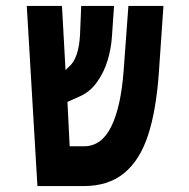

<svg xmlns="http://www.w3.org/2000/svg" viewBox="-20 -629 640 649"><path d="M70.5 -609H189.5L201.5 -392L212 -402.5Q229 -416 238.8 -444Q248.5 -472 250.5 -511.5L254.5 -609H365.5L358.5 -507Q356 -466 343.8 -425Q331.5 -384 307.2 -350.5Q283 -317 247 -302L208 -284.5L215.5 -134.5H263.5Q323.5 -134.5 356.2 -201.5Q389 -268.5 398 -391L414 -609H532.5L517 -384Q508 -255.5 480.2 -171.2Q452.5 -87 399.2 -43.5Q346 0 262.5 0H106.5Z"/></svg>

Font: JuliaMono ExtraBold
Style: Regular
Weight: 800
Monospace: yes
Designer: cormullion
Foundry: corm
Version: Version 0.055; ttfautohint (v1.8.4)